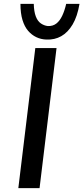

<svg xmlns="http://www.w3.org/2000/svg" viewBox="-20 -975 432 995"><path d="M163 -726H273L185 0H75ZM220 -770Q192 -771 168 -782.5Q144 -794 125.5 -815.5Q107 -837 96.5 -871.5Q86 -906 86 -955H155Q156 -915 165.5 -890Q175 -865 192 -853.5Q209 -842 228 -840Q254 -839 272 -853Q290 -867 302.5 -893.5Q315 -920 323 -955H392Q381 -890 356.5 -848.5Q332 -807 297.5 -787.5Q263 -768 220 -770Z"/></svg>

Font: Josefin Sans Medium
Style: Italic
Weight: 500
Italic angle: -7°
Designer: Santiago Orozco
Foundry: Typemade
Version: Version 2.000